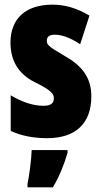

<svg xmlns="http://www.w3.org/2000/svg" viewBox="-20 -583 436 824"><path d="M372 -170C372 -255 326 -304 259 -342C188 -384 181 -390 181 -408C181 -426 192 -434 215 -434C253 -434 291 -415 324 -393L364 -516C311 -547 262 -563 205 -563C90 -563 25 -503 25 -400C25 -322 60 -265 128 -231C205 -193 211 -179 211 -161C211 -138 196 -129 166 -129C116 -129 66 -150 26 -174V-21C77 2 129 10 183 10C302 10 372 -51 372 -170ZM270 72V61H116C115 101 105 173 98 207V221H207C234 175 255 125 270 72Z"/></svg>

Font: Noto Sans Georgian ExtraCondensed Black
Style: Regular
Weight: 900
Width: 2
Designer: Monotype Design Team, Akaki Razmadze
Foundry: Google LLC
Version: Version 2.005